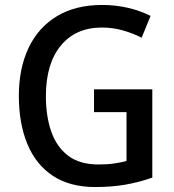

<svg xmlns="http://www.w3.org/2000/svg" viewBox="-20 -744 702 774"><path d="M359 -384H594V-28Q540 -9 485 0.5Q430 10 364 10Q262 10 193.5 -35Q125 -80 90.5 -163Q56 -246 56 -358Q56 -468 95 -550.5Q134 -633 209 -678.5Q284 -724 392 -724Q446 -724 495.5 -712.5Q545 -701 587 -680L551 -592Q516 -610 475 -621.5Q434 -633 391 -633Q285 -633 225 -560Q165 -487 165 -356Q165 -276 186.5 -214Q208 -152 254.5 -116.5Q301 -81 377 -81Q414 -81 440.5 -85Q467 -89 490 -95V-292H359Z"/></svg>

Font: Noto Sans Sinhala UI SemiCondensed Medium
Style: Regular
Weight: 500
Width: 4
Designer: Jelle Bosma - Monotype Design Team
Foundry: Monotype Imaging Inc.
Version: Version 2.006; ttfautohint (v1.8.4.7-5d5b)